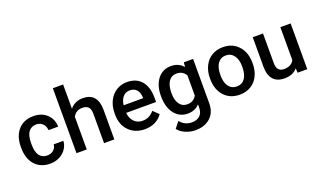

<svg xmlns="http://www.w3.org/2000/svg" viewBox="-90 -1312 3486 2083"><g transform="rotate(-20 1653.5 -271.0)"><path d="M277.8 -85Q322.3 -85 351.6 -110.8Q380.9 -136.7 382.8 -174.8H494.6Q492.7 -125.5 463.9 -82.8Q435.1 -40 385.7 -15.1Q336.4 9.8 279.3 9.8Q168.5 9.8 103.5 -62Q38.6 -133.8 38.6 -260.3V-272.5Q38.6 -393.1 103 -465.6Q167.5 -538.1 278.8 -538.1Q373 -538.1 432.4 -483.2Q491.7 -428.2 494.6 -338.9H382.8Q380.9 -384.3 351.8 -413.6Q322.8 -442.9 277.8 -442.9Q220.2 -442.9 189 -401.1Q157.7 -359.4 157.2 -274.4V-255.4Q157.2 -169.4 188.2 -127.2Q219.2 -85 277.8 -85Z M701.2 -470.7Q759.3 -538.1 848.1 -538.1Q1017.1 -538.1 1019.5 -345.2V0H900.9V-340.8Q900.9 -395.5 877.2 -418.2Q853.5 -440.9 807.6 -440.9Q736.3 -440.9 701.2 -377.4V0H582.5V-750H701.2Z M1372.1 9.8Q1259.3 9.8 1189.2 -61.3Q1119.1 -132.3 1119.1 -250.5V-265.1Q1119.1 -344.2 1149.7 -406.5Q1180.2 -468.8 1235.4 -503.4Q1290.5 -538.1 1358.4 -538.1Q1466.3 -538.1 1525.1 -469.2Q1584 -400.4 1584 -274.4V-226.6H1238.8Q1244.1 -161.1 1282.5 -123Q1320.8 -85 1378.9 -85Q1460.4 -85 1511.7 -150.9L1575.7 -89.8Q1543.9 -42.5 1491 -16.4Q1438 9.8 1372.1 9.8ZM1357.9 -442.9Q1309.1 -442.9 1279.1 -408.7Q1249 -374.5 1240.7 -313.5H1466.8V-322.3Q1462.9 -381.8 1435.1 -412.4Q1407.2 -442.9 1357.9 -442.9Z M1655.3 -268.1Q1655.3 -391.1 1713.1 -464.6Q1771 -538.1 1866.7 -538.1Q1957 -538.1 2008.8 -475.1L2014.2 -528.3H2121.1V-16.1Q2121.1 87.9 2056.4 147.9Q1991.7 208 1881.8 208Q1823.7 208 1768.3 183.8Q1712.9 159.7 1684.1 120.6L1740.2 49.3Q1794.9 114.3 1875 114.3Q1934.1 114.3 1968.3 82.3Q2002.4 50.3 2002.4 -11.7V-47.4Q1951.2 9.8 1865.7 9.8Q1772.9 9.8 1714.1 -64Q1655.3 -137.7 1655.3 -268.1ZM1773.4 -257.8Q1773.4 -178.2 1805.9 -132.6Q1838.4 -86.9 1896 -86.9Q1967.8 -86.9 2002.4 -148.4V-380.9Q1968.8 -440.9 1897 -440.9Q1838.4 -440.9 1805.9 -394.5Q1773.4 -348.1 1773.4 -257.8Z M2220.7 -269Q2220.7 -346.7 2251.5 -408.9Q2282.2 -471.2 2337.9 -504.6Q2393.6 -538.1 2465.8 -538.1Q2572.8 -538.1 2639.4 -469.2Q2706.1 -400.4 2711.4 -286.6L2711.9 -258.8Q2711.9 -180.7 2681.9 -119.1Q2651.9 -57.6 2595.9 -23.9Q2540 9.8 2466.8 9.8Q2355 9.8 2287.8 -64.7Q2220.7 -139.2 2220.7 -263.2ZM2339.4 -258.8Q2339.4 -177.2 2373 -131.1Q2406.7 -85 2466.8 -85Q2526.9 -85 2560.3 -131.8Q2593.8 -178.7 2593.8 -269Q2593.8 -349.1 2559.3 -396Q2524.9 -442.9 2465.8 -442.9Q2407.7 -442.9 2373.5 -396.7Q2339.4 -350.6 2339.4 -258.8Z M3132.3 -51.8Q3080.1 9.8 2983.9 9.8Q2897.9 9.8 2853.8 -40.5Q2809.6 -90.8 2809.6 -186V-528.3H2928.2V-187.5Q2928.2 -86.9 3011.7 -86.9Q3098.1 -86.9 3128.4 -148.9V-528.3H3247.1V0H3135.3Z"/></g></svg>

Font: RobotoDraft Medium
Style: Regular
Weight: 500
Version: Version 2.001152; 2014